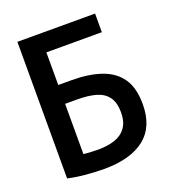

<svg xmlns="http://www.w3.org/2000/svg" viewBox="-128 -793 817 901"><g transform="rotate(-20 280.0 -343.0)"><path d="M239 7Q201 7 152 3Q103 -1 60 -11V-693H448V-600H171V-437H236Q323 -437 385 -415.5Q447 -394 480 -346.5Q513 -299 513 -217Q513 -105 442.5 -49Q372 7 239 7ZM245 -88Q291 -88 327 -100Q363 -112 383.5 -140.5Q404 -169 404 -216Q404 -265 383.5 -293Q363 -321 324.5 -332Q286 -343 231 -343H171V-92Q192 -90 209 -89Q226 -88 245 -88Z"/></g></svg>

Font: Ubuntu Sans Mono Medium
Style: Regular
Weight: 500
Monospace: yes
Designer: Dalton Maag Ltd
Foundry: Dalton Maag Ltd
Version: Version 1.006